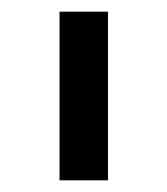

<svg xmlns="http://www.w3.org/2000/svg" viewBox="-20 -760 287 329"><path d="M82 -451V-740H165V-451Z"/></svg>

Font: IBM Plex Sans Arabic Text
Style: Regular
Weight: 450
Designer: Mike Abbink, Paul van der Laan, Pieter van Rosmalen, Wael Morcos, Khajak Apelian
Foundry: Bold Monday
Version: Version 1.2